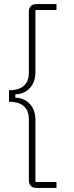

<svg xmlns="http://www.w3.org/2000/svg" viewBox="-20 -780 362 938"><path d="M159 138Q121 138 121 99V-197Q121 -242 95 -262.5Q69 -283 24 -283V-339Q69 -339 95 -359.5Q121 -380 121 -425V-721Q121 -760 159 -760H256V-731H153V-427Q153 -380 126.5 -350.5Q100 -321 55 -319V-303Q100 -301 126.5 -271.5Q153 -242 153 -195V109H256V138Z"/></svg>

Font: IBM Plex Sans Arabic ExtraLight
Style: Regular
Weight: 200
Designer: Mike Abbink, Paul van der Laan, Pieter van Rosmalen, Wael Morcos, Khajak Apelian
Foundry: Bold Monday
Version: Version 1.1